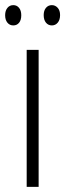

<svg xmlns="http://www.w3.org/2000/svg" viewBox="-35 -724 253 744"><path d="M114.7 0H68.4V-530.8H114.7ZM-15.1 -665Q-15.1 -682.6 -6.3 -693.4Q2.4 -704.1 16.6 -704.1Q30.3 -704.1 38.8 -693.6Q47.4 -683.1 47.4 -665Q47.4 -646 38.8 -635.7Q30.3 -625.5 16.6 -625.5Q2.4 -625.5 -6.3 -636.2Q-15.1 -647 -15.1 -665ZM134.3 -665.5Q134.3 -683.1 143.1 -693.6Q151.9 -704.1 166 -704.1Q179.2 -704.1 188.5 -693.8Q197.8 -683.6 197.8 -665.5Q197.8 -647 188.7 -636.2Q179.7 -625.5 166 -625.5Q151.9 -625.5 143.1 -636.2Q134.3 -647 134.3 -665.5Z"/></svg>

Font: Open Sans Condensed Light
Style: Regular
Weight: 300
Width: 3
Designer: Monotype Design Team
Foundry: Monotype Imaging Inc.
Version: Version 3.003; ttfautohint (v1.8.4)